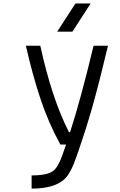

<svg xmlns="http://www.w3.org/2000/svg" viewBox="-20 -937 707 1134"><path d="M317.7 -750 425.8 -916.7H515.6L407.6 -750ZM393.9 -156.2Q455.7 -346.4 532.6 -666.7H617.8Q614.6 -654.3 602.5 -605.1Q590.5 -556 587.2 -542Q584 -528 572.9 -484Q561.8 -440.1 557 -422.2Q552.1 -404.3 541.7 -364.3Q531.2 -324.2 524.4 -301.4Q517.6 -278.6 506.5 -240.9Q495.4 -203.1 486 -173.8Q476.6 -144.5 464.5 -108.1Q452.5 -71.6 440.1 -35.8Q424.5 8.5 415.7 30.9Q406.9 53.4 390.6 82Q374.3 110.7 355.5 125.7Q294.3 177.1 166.7 177.1V99Q259.8 99 294.3 72.3Q309.2 61.2 321.9 38.4Q334.6 15.6 342.1 -3.9Q349.6 -23.4 370.4 -83.3H336.6Q266.3 -210.9 219.1 -352.9Q171.9 -494.8 132.8 -666.7H218.1Q285.8 -355.5 387.4 -156.2Z"/></svg>

Font: Monoid
Style: Regular
Weight: 400
Width: 4
Monospace: yes
Designer: Andreas Larsen (@larsenwork)
Version: Version 0.61